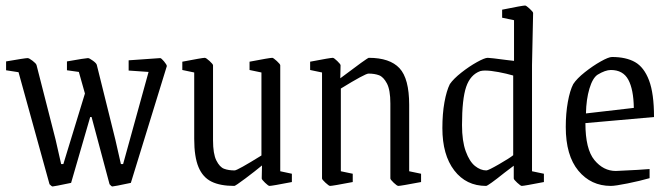

<svg xmlns="http://www.w3.org/2000/svg" viewBox="-20 -663 2418 694"><path d="M159 3 47 -402 2 -409V-441Q71 -453 80 -453Q85 -453 97.5 -443.5Q110 -434 112 -428L181 -158L201 -70H209L287 -325L265 -403L222 -409V-441Q290 -453 298 -453Q303 -453 316 -443.5Q329 -434 330 -428L397 -158L417 -70H425L517 -403L445 -408V-445L559 -453Q563 -453 573 -441Q583 -429 583 -424L453 -2Q392 11 386 11Q383 11 376 3L311 -240H306L237 -2Q175 11 170 11Q167 11 159 3Z M682 -161V-401L639 -410V-440Q712 -454 720 -454Q725 -454 737.5 -442.5Q750 -431 750 -427V-156Q750 -107 762 -83Q774 -59 790 -53Q806 -47 828 -47Q838 -47 925 -101V-401L882 -410V-440Q955 -454 964 -454Q968 -454 980.5 -442.5Q993 -431 993 -427V-44L1035 -35V-5Q963 9 954 9Q950 9 938 -2.5Q926 -14 926 -18L927 -65Q903 -45 867 -18Q831 9 827 9Q776 9 744.5 -6.5Q713 -22 697.5 -59Q682 -96 682 -161Z M1144 -18V-401L1101 -410V-440Q1174 -454 1183 -454Q1187 -454 1199 -442.5Q1211 -431 1211 -427L1210 -380Q1308 -454 1313 -454Q1389 -454 1424 -416.5Q1459 -379 1459 -284V-44L1502 -35V-5Q1428 9 1420 9Q1415 9 1403 -2.5Q1391 -14 1391 -18V-289Q1391 -338 1378.5 -361.5Q1366 -385 1350 -391Q1334 -397 1312 -397Q1300 -397 1212 -343V-44L1255 -35V-5Q1182 9 1173 9Q1169 9 1156.5 -2.5Q1144 -14 1144 -18Z M1579 -200Q1579 -252 1586.5 -293.5Q1594 -335 1606 -359Q1619 -378 1647.5 -400.5Q1676 -423 1704 -438.5Q1732 -454 1743 -454Q1752 -454 1812 -446L1838 -443V-590L1795 -599V-628Q1869 -643 1878 -643Q1882 -643 1894.5 -631.5Q1907 -620 1907 -616L1903 -428V-44L1946 -35V-5Q1874 9 1866 9Q1862 9 1849.5 -2.5Q1837 -14 1837 -18V-64L1804 -39Q1744 9 1737 9Q1665 9 1622 -47Q1579 -103 1579 -200ZM1835 -102V-390Q1811 -397 1782 -402.5Q1753 -408 1733 -408Q1724 -408 1716 -406Q1680 -393 1665 -349Q1650 -305 1650 -211Q1650 -153 1663.5 -116Q1677 -79 1697 -63Q1717 -47 1738 -47Q1745 -47 1784 -69.5Q1823 -92 1835 -102Z M2025 -204Q2025 -253 2032.5 -294.5Q2040 -336 2052 -359Q2065 -379 2094 -402Q2123 -425 2151.5 -441Q2180 -457 2192 -457Q2243 -457 2275.5 -438.5Q2308 -420 2326 -372.5Q2344 -325 2344 -240L2096 -218Q2096 -124 2128.5 -84.5Q2161 -45 2206 -45L2285 -49L2328 -52V-19Q2293 -9 2248.5 0Q2204 9 2188 9Q2116 9 2070.5 -46Q2025 -101 2025 -204ZM2271 -273Q2270 -340 2251 -375Q2232 -410 2188 -410Q2168 -410 2140 -393Q2122 -381 2110.5 -342.5Q2099 -304 2098 -253Z"/></svg>

Font: Grenze Light
Style: Regular
Weight: 300
Designer: Renata Polastri
Foundry: Omnibus-Type
Version: Version 1.002; ttfautohint (v1.8)